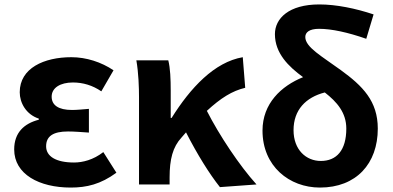

<svg xmlns="http://www.w3.org/2000/svg" viewBox="-20 -832 1771 866"><path d="M299 14C371 14 434 -1 505 -53L446 -146C401 -111 353 -99 314 -99C232 -99 188 -127 188 -172C188 -218 220 -239 287 -239C317 -239 349 -236 381 -234V-341C355 -339 328 -336 305 -336C243 -336 213 -358 213 -396C213 -436 252 -460 309 -460C354 -460 398 -447 437 -420L492 -515C437 -552 369 -574 302 -574C179 -574 69 -525 69 -416C69 -369 97 -316 155 -297V-292C89 -275 44 -234 44 -158C44 -46 157 14 299 14Z M1137 0C1060 -85 969 -222 913 -332C976 -390 1027 -422 1086 -436L1075 -574C947 -552 839 -436 754 -300H750V-423C750 -475 748 -525 739 -560H595C605 -503 607 -437 607 -393V0H745V-32C745 -113 759 -169 799 -212L819 -235C870 -135 925 -47 972 12Z M1427 -106C1361 -106 1304 -156 1304 -245C1304 -336 1359 -393 1445 -415C1500 -372 1542 -324 1542 -252C1542 -154 1498 -106 1427 -106ZM1665 -767C1584 -794 1497 -812 1420 -812C1283 -812 1220 -749 1220 -678C1220 -592 1281 -532 1347 -484C1248 -444 1164 -365 1164 -243C1164 -82 1285 14 1423 14C1587 14 1684 -94 1684 -252C1684 -376 1616 -444 1517 -516C1432 -578 1357 -619 1357 -665C1357 -686 1375 -702 1419 -702C1476 -702 1549 -686 1632 -657Z"/></svg>

Font: Source Han Sans Old Style Bold
Style: Regular
Weight: 700
Designer: Ryoko NISHIZUKA (kana & ideographs); Paul D. Hunt (Latin, Greek & Cyrillic); Wenlong ZHANG (bopomofo); Sandoll Communica
Foundry: Adobe Systems Incorporated
Version: Version 1.004;PS 1.004;hotconv 1.0.81;makeotf.lib2.5.63406